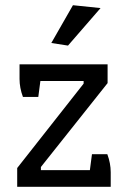

<svg xmlns="http://www.w3.org/2000/svg" viewBox="-20 -717 489 737"><path d="M177 -552 260 -697 366 -686 241 -542ZM46 -72 301 -396V-406H135L127 -345H68Q55 -380 55 -414V-470H393V-398L137 -76V-64H325L333 -125H392Q405 -90 405 -56V0H46Z"/></svg>

Font: Athiti Medium
Style: Regular
Weight: 500
Designer: CadsonDemak Team
Foundry: CadsonDemak
Version: Version 1.033